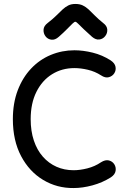

<svg xmlns="http://www.w3.org/2000/svg" viewBox="-20 -942 640 970"><path d="M540 -46Q561 -60 564 -78.5Q567 -97 557.5 -112Q548 -127 530 -131.5Q512 -136 490 -122Q459 -101 421.5 -91.5Q384 -82 352 -82Q305 -82 265.5 -99.5Q226 -117 196.5 -150.5Q167 -184 151 -232Q135 -280 135 -340Q135 -420 164 -478Q193 -536 243 -567Q293 -598 356 -598Q388 -598 424 -589.5Q460 -581 491 -561Q512 -547 530 -552Q548 -557 557.5 -572Q567 -587 563.5 -605Q560 -623 539 -637Q497 -664 448.5 -676Q400 -688 356 -688Q293 -688 236.5 -664.5Q180 -641 137 -595.5Q94 -550 69.5 -485.5Q45 -421 45 -340Q45 -232 86.5 -153.5Q128 -75 198 -33Q268 9 352 8Q397 8 447 -5.5Q497 -19 540 -46ZM221 -826Q201 -811 200 -792Q199 -773 210 -758.5Q221 -744 239.5 -741.5Q258 -739 277 -756Q302 -778 319 -795.5Q336 -813 346.5 -823Q357 -833 361 -832Q365 -832 375.5 -821.5Q386 -811 403.5 -794Q421 -777 445 -756Q464 -740 482 -742.5Q500 -745 511.5 -759.5Q523 -774 522 -792.5Q521 -811 501 -826Q476 -846 459 -863.5Q442 -881 428 -894Q414 -907 398.5 -914.5Q383 -922 361 -922Q340 -922 325 -914.5Q310 -907 296 -894Q282 -881 264.5 -863.5Q247 -846 221 -826Z"/></svg>

Font: Tilt Neon
Style: Regular
Weight: 400
Designer: Andy Clymer
Foundry: Andy Clymer
Version: Version 1.000